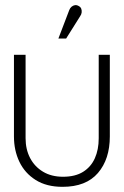

<svg xmlns="http://www.w3.org/2000/svg" viewBox="-20 -713 480 743"><path d="M405 -185V-501H362V-178Q362 -134 347 -100.5Q332 -67 301.5 -48Q271 -29 224 -29Q179 -29 146.5 -48.5Q114 -68 96.5 -101.5Q79 -135 79 -178V-501H34V-185Q34 -131 55 -87Q76 -43 118 -16.5Q160 10 222 10Q313 10 359 -43.5Q405 -97 405 -185ZM290 -650Q295 -657 296 -664.5Q297 -672 294.5 -679Q292 -686 284 -690Q277 -694 270 -693Q263 -692 257 -687Q251 -682 248 -674L206 -564H236Z"/></svg>

Font: Advent Pro Light
Style: Regular
Weight: 300
Version: Version 3.000